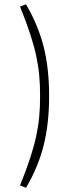

<svg xmlns="http://www.w3.org/2000/svg" viewBox="-20 -780 346 893"><path d="M73.2 -749.5 101.1 -759.8Q157.7 -662.6 183.1 -562.3Q208.5 -461.9 208.5 -333.5Q208.5 -205.1 183.1 -104Q157.7 -2.9 101.1 93.3L73.2 82.5Q102.1 10.7 120.4 -45.2Q138.7 -101.1 148.7 -148.2Q158.7 -195.3 162.6 -240Q166.5 -284.7 166.5 -333.5Q166.5 -382.8 162.6 -427.2Q158.7 -471.7 148.7 -518.8Q138.7 -565.9 120.4 -621.8Q102.1 -677.7 73.2 -749.5Z"/></svg>

Font: Pinar-DS3-FD Light
Style: Regular
Weight: 300
Designer: Amin Abedi
Version: Version 3.000